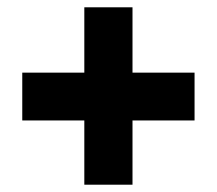

<svg xmlns="http://www.w3.org/2000/svg" viewBox="-20 -617 594 526"><path d="M343 -418H513V-287H343V-111H211V-287H41V-418H211V-597H343Z"/></svg>

Font: Noto Sans SemiCondensed Black
Style: Regular
Weight: 900
Width: 4
Designer: Monotype Design Team
Foundry: Monotype Imaging Inc.
Version: Version 2.013; ttfautohint (v1.8.4.7-5d5b)